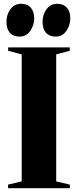

<svg xmlns="http://www.w3.org/2000/svg" viewBox="-20 -993 411 1013"><path d="M83 -800Q50 -800 32 -820.5Q14 -841 14 -877Q14 -916 35 -944.5Q56 -973 90.5 -973H91.5Q124.5 -973 142.5 -952.5Q160.5 -932 160.5 -896Q160.5 -860.5 139.8 -830.2Q119 -800 84 -800ZM273.5 -800Q240.5 -800 222.5 -820.5Q204.5 -841 204.5 -877Q204.5 -916 225.5 -944.5Q246.5 -973 281 -973H282Q315 -973 333 -952.5Q351 -932 351 -896Q351 -860.5 330.2 -830.2Q309.5 -800 274.5 -800ZM94.5 -36V-706L23 -725V-743H348V-725L276.5 -706V-36L348.5 -19V0H22.5V-19Z"/></svg>

Font: Merriweather 144pt Black
Style: Regular
Weight: 900
Version: Version 2.100